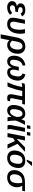

<svg xmlns="http://www.w3.org/2000/svg" viewBox="2392 -3174 990 5813"><g transform="rotate(90 2886.5 -267.0)"><path d="M215.8 -74.2Q261.7 -74.2 299.1 -93.5Q336.4 -112.8 370.6 -144L426.3 -77.6Q377.9 -31.2 324.7 -10.7Q271.5 9.8 200.2 9.8Q115.7 9.8 64.9 -31.7Q14.2 -73.2 14.2 -140.1Q14.2 -200.2 55.4 -237.8Q96.7 -275.4 171.4 -282.7L171.9 -283.7Q128.9 -295.9 104.2 -325.2Q79.6 -354.5 79.6 -393.6Q79.6 -461.9 134 -499.8Q188.5 -537.6 288.1 -537.6Q357.9 -537.6 403.3 -513.7Q448.7 -489.7 475.6 -440.4L391.1 -399.4Q373.5 -428.7 347.9 -443.1Q322.3 -457.5 287.6 -457.5Q244.6 -457.5 219.7 -439Q194.8 -420.4 194.8 -388.2Q194.8 -315.9 345.2 -315.9L333 -235.8Q248 -235.8 212.9 -227.1Q176.8 -218.3 158 -198.2Q139.2 -178.2 139.2 -144.5Q139.2 -113.3 160.4 -93.8Q181.6 -74.2 215.8 -74.2Z M965.8 -178.2Q929.7 -85.9 865 -38.1Q800.3 9.8 712.4 9.8Q617.2 9.8 566.4 -34.9Q515.6 -79.6 515.6 -165Q515.6 -200.2 522.5 -237.8L579.6 -528.3H700.2L642.6 -239.3Q635.3 -204.1 635.3 -170.9Q635.3 -128.4 657 -104.2Q678.7 -80.1 723.6 -80.1Q800.8 -80.1 840.3 -157.2Q879.9 -234.4 879.9 -382.8Q879.9 -458 859.9 -528.3H983.9Q1001.5 -465.8 1001.5 -390.1Q1001.5 -271 965.8 -178.2Z M1387.2 -538.6Q1488.3 -538.6 1547.6 -478.3Q1606.9 -418 1606.9 -312Q1606.9 -222.7 1573.2 -147.9Q1540 -73.2 1479.2 -31.7Q1418.5 9.8 1342.3 9.8Q1292 9.8 1257.1 -7.3Q1222.2 -24.4 1195.8 -58.1H1193.8L1185.1 0L1144.5 207.5H1019.5L1114.7 -283.7Q1139.6 -413.1 1207.5 -475.8Q1275.4 -538.6 1387.2 -538.6ZM1378.9 -453.6Q1270 -453.6 1238.3 -280.3L1211.9 -136.7Q1231.9 -108.9 1263.9 -92Q1295.9 -75.2 1329.6 -75.2Q1382.8 -75.2 1419.9 -118.7Q1439 -139.6 1452.6 -170.7Q1466.3 -201.7 1473.6 -238.8Q1481 -275.9 1481 -314.5Q1481 -382.3 1453.9 -418Q1426.8 -453.6 1378.9 -453.6Z M2087.4 -172.4Q2087.4 -129.4 2106.4 -103Q2125.5 -76.7 2157.7 -76.7Q2201.2 -76.7 2230.5 -106.9Q2250 -127 2264.4 -164.1Q2278.8 -201.2 2286.6 -242.7Q2294.4 -284.2 2294.4 -316.9Q2294.4 -426.3 2205.1 -454.1L2231 -538.6Q2290 -529.8 2332.3 -498.8Q2374.5 -467.8 2397.5 -420.2Q2420.4 -372.6 2420.4 -313.5Q2420.4 -232.9 2388.7 -153.8Q2356.4 -74.2 2299.3 -32.2Q2242.2 9.8 2165 9.8Q2104.5 9.8 2069.1 -21.5Q2033.7 -52.7 2021.5 -120.1H2019.5Q1990.2 -54.7 1945.3 -22.5Q1900.4 9.8 1838.4 9.8Q1757.3 9.8 1711.9 -43.7Q1666.5 -97.2 1666.5 -194.8Q1666.5 -287.1 1702.6 -363.3Q1738.8 -438.5 1804.9 -483.4Q1871.1 -528.3 1959.5 -538.6L1964.8 -456.1Q1833 -430.7 1797.9 -267.1Q1788.6 -223.1 1788.6 -188Q1788.6 -77.1 1864.7 -77.1Q1907.2 -77.1 1936.8 -115.7Q1966.3 -154.3 1981.4 -227.5L2005.4 -342.3H2116.7L2094.2 -233.4Q2087.4 -201.7 2087.4 -172.4Z M2953.6 -121.1Q2953.6 -77.1 2995.1 -77.1Q3009.8 -77.1 3033.2 -82L3044.4 -84L3031.2 -2.4Q3013.2 2.4 2987.5 6.1Q2961.9 9.8 2939.5 9.8Q2887.7 9.8 2859.9 -18.1Q2832 -45.9 2832 -99.6Q2832 -127 2837.9 -154.3L2894 -445.3H2730Q2727.5 -431.6 2724.9 -417.7Q2722.2 -403.8 2719.2 -390.1Q2710.4 -342.3 2699.2 -297.4Q2688 -252.4 2674.3 -209Q2641.1 -99.6 2595.7 0H2471.7Q2512.2 -89.8 2535.2 -152.8Q2555.7 -209.5 2572.8 -268.8Q2589.8 -328.1 2601.6 -389.2L2612.3 -445.3Q2573.2 -445.3 2539.1 -439.5Q2504.9 -433.6 2492.2 -427.2L2509.3 -514.2Q2523.4 -520.5 2549.8 -524.4Q2576.2 -528.3 2601.1 -528.3H3144.5L3128.4 -445.3H3014.2L2956.5 -150.4Q2953.6 -134.3 2953.6 -121.1Z M3423.8 -537.6Q3491.2 -537.6 3533.2 -505.1Q3575.2 -472.7 3585.9 -415.5H3586.9Q3591.8 -428.7 3601.6 -450Q3611.3 -471.2 3622.8 -492.9Q3634.3 -514.6 3643.1 -528.3H3762.2Q3746.6 -505.4 3727.8 -470.7Q3709 -436 3690.4 -396.5Q3671.9 -356.9 3656.2 -318.8Q3640.6 -280.8 3630.9 -251Q3630.9 -222.7 3631.6 -197Q3632.3 -171.4 3633.3 -148.4Q3634.8 -123 3636.5 -101.1Q3638.2 -79.1 3641.6 -55.4Q3645 -31.7 3650.4 0H3531.2Q3520 -56.2 3520 -111.8V-119.1H3518.1Q3473.1 -47.4 3427.7 -18.6Q3382.3 10.3 3325.7 10.3Q3245.6 10.3 3201.7 -40.8Q3157.7 -91.8 3157.7 -183.1Q3157.7 -225.6 3165.8 -272.7Q3173.8 -319.8 3189.5 -363.8Q3205.1 -407.7 3227.5 -440.4Q3293.5 -537.6 3423.8 -537.6ZM3426.3 -453.1Q3378.4 -453.1 3348.6 -418.9Q3328.1 -396.5 3313.7 -356.4Q3299.3 -316.4 3291.5 -270.8Q3283.7 -225.1 3283.7 -185.5Q3283.7 -76.2 3361.8 -76.2Q3407.2 -76.2 3449.5 -127Q3491.7 -177.7 3519 -270.5L3520 -303.2Q3520 -375.5 3496.3 -414.3Q3472.7 -453.1 3426.3 -453.1Z M3885.7 -69.8Q3885.7 -29.8 3906.7 0H3776.9Q3771.5 -8.3 3767.6 -24.7Q3763.7 -41 3763.7 -60.5Q3763.7 -88.9 3769 -115.2L3849.6 -528.3H3970.7L3889.2 -110.8Q3885.7 -92.3 3885.7 -69.8ZM4091.3 -689.9 4071.8 -588.9H3972.7L3992.7 -689.9ZM3886.7 -689.9 3867.2 -588.9H3769.5L3788.6 -689.9Z M4163.1 -167.5 4128.9 0H4008.3L4111.3 -528.3H4231.9L4182.1 -274.9L4276.9 -369.1L4438.5 -528.3H4573.2L4334 -302.2L4478.5 0H4353L4247.6 -224.6Z M5065.9 -333.5Q5065.9 -278.8 5053 -225.8Q5040 -172.9 5014.6 -130.9Q4975.6 -63 4909.4 -26.6Q4843.3 9.8 4759.3 9.8Q4656.7 9.8 4596.7 -47.6Q4536.6 -105 4536.6 -204.6Q4537.6 -303.7 4574.7 -379.4Q4612.3 -455.6 4680.2 -496.6Q4748 -537.6 4838.9 -537.6Q4949.7 -537.6 5007.8 -484.1Q5065.9 -430.7 5065.9 -333.5ZM4939.9 -326.7Q4939.9 -453.6 4832 -453.6Q4772.9 -453.6 4737.8 -422.9Q4714.4 -402.3 4697.5 -366.7Q4680.7 -331.1 4671.9 -289.1Q4663.1 -247.1 4663.1 -208Q4663.1 -141.6 4690.4 -107.9Q4717.8 -74.2 4771.5 -74.2Q4806.2 -74.2 4830.8 -84.7Q4855.5 -95.2 4874 -116.2Q4902.8 -146.5 4919.9 -202.4Q4937 -258.3 4939.9 -326.7ZM4995.6 -724.1 4863.8 -583.5H4817.4L4820.3 -599.6L4881.8 -742.2H4999Z M5351.1 9.8Q5247.6 9.8 5188.7 -45.4Q5129.9 -100.6 5129.9 -200.7Q5129.9 -262.2 5148.9 -317.9Q5168 -373.5 5206.5 -416.5Q5251.5 -471.7 5323.5 -500Q5395.5 -528.3 5492.7 -528.3H5772.9L5756.8 -445.3H5689.5L5605 -448.2L5604.5 -446.3Q5647.9 -371.6 5647.9 -295.4Q5647.9 -204.6 5612.8 -135.3Q5577.6 -65.9 5510.3 -28.1Q5442.9 9.8 5351.1 9.8ZM5363.3 -74.2Q5526.4 -74.2 5526.4 -325.7Q5526.4 -387.7 5509.3 -445.3H5472.7Q5366.2 -445.3 5310.1 -377.9Q5282.2 -343.8 5269 -296.9Q5255.9 -250 5255.9 -205.1Q5255.9 -143.6 5283.4 -108.9Q5311 -74.2 5363.3 -74.2Z"/></g></svg>

Font: Arimo SemiBold
Style: Italic
Weight: 600
Italic angle: -12°
Version: Version 1.33